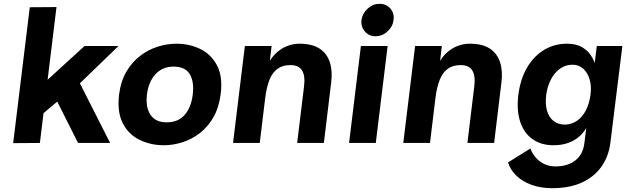

<svg xmlns="http://www.w3.org/2000/svg" viewBox="-20 -749 3320 1006"><path d="M160 -116 97 -210 423 -508H601L335 -251L309 -241ZM49 1 136 -711 276 -712 189 0ZM389 0 248 -280 379 -351 557 0Z M838 12Q770 12 712 -16Q654 -44 623.5 -103Q593 -162 604 -254Q613 -324 642.5 -374Q672 -424 714.5 -456.5Q757 -489 806.5 -504.5Q856 -520 904 -520Q973 -520 1030 -492Q1087 -464 1117.5 -405.5Q1148 -347 1136 -254Q1127 -185 1098.5 -135Q1070 -85 1027.5 -52Q985 -19 936 -3.5Q887 12 838 12ZM853 -108Q914 -108 948 -147.5Q982 -187 990 -254Q998 -320 974.5 -360Q951 -400 889 -400Q831 -400 794.5 -360Q758 -320 750 -254Q742 -187 768.5 -147.5Q795 -108 853 -108Z M1201 0 1263 -508H1403L1394 -430Q1404 -448 1420 -464.5Q1436 -481 1456 -493.5Q1476 -506 1500 -513Q1524 -520 1549 -520Q1616 -520 1655 -494Q1694 -468 1708.5 -421.5Q1723 -375 1715 -315L1677 0H1537L1573 -296Q1580 -352 1562.5 -380Q1545 -408 1502 -408Q1461 -408 1434 -388.5Q1407 -369 1392 -331Q1377 -293 1370 -239L1341 0Z M1947 -559Q1913 -559 1891.5 -584.5Q1870 -610 1874 -644Q1879 -679 1906.5 -704Q1934 -729 1968 -729Q2004 -729 2025.5 -704Q2047 -679 2042 -644Q2038 -610 2010.5 -584.5Q1983 -559 1947 -559ZM1809 0 1871 -508H2011L1949 0Z M2093 0 2155 -508H2295L2286 -430Q2296 -448 2312 -464.5Q2328 -481 2348 -493.5Q2368 -506 2392 -513Q2416 -520 2441 -520Q2508 -520 2547 -494Q2586 -468 2600.5 -421.5Q2615 -375 2607 -315L2569 0H2429L2465 -296Q2472 -352 2454.5 -380Q2437 -408 2394 -408Q2353 -408 2326 -388.5Q2299 -369 2284 -331Q2269 -293 2262 -239L2233 0Z M3042 0 3052 -79Q3037 -52 3012.5 -31.5Q2988 -11 2955 0.5Q2922 12 2880 12Q2815 12 2770 -20Q2725 -52 2705.5 -111.5Q2686 -171 2696 -253Q2707 -337 2742.5 -396.5Q2778 -456 2831.5 -488Q2885 -520 2951 -520Q2993 -520 3021.5 -506Q3050 -492 3068 -469.5Q3086 -447 3096 -419L3107 -508H3241L3178 0Q3169 71 3131 124.5Q3093 178 3028.5 207.5Q2964 237 2873 237Q2813 237 2765 219.5Q2717 202 2685.5 171.5Q2654 141 2642 102L2759 29Q2767 52 2785 74Q2803 96 2830 109.5Q2857 123 2890 123Q2954 123 2994.5 91.5Q3035 60 3042 0ZM2941 -96Q2975 -97 3003 -116Q3031 -135 3049.5 -170.5Q3068 -206 3074 -253Q3080 -297 3069.5 -332.5Q3059 -368 3036 -389Q3013 -410 2979 -410Q2943 -410 2914 -389Q2885 -368 2866.5 -332.5Q2848 -297 2842 -253Q2836 -205 2846 -169.5Q2856 -134 2880.5 -115Q2905 -96 2941 -96Z"/></svg>

Font: Inclusive Sans
Style: Bold Italic
Weight: 700
Italic angle: -7°
Designer: Olivia King
Foundry: Olivia King
Version: Version 2.004